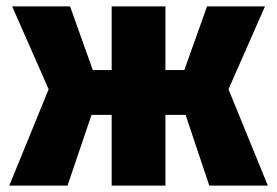

<svg xmlns="http://www.w3.org/2000/svg" viewBox="-20 -580 866 600"><path d="M497 0H329V-221H266L191 0H9L132 -301L18 -560H199L270 -361H329V-560H497V-361H556L627 -560H808L694 -301L817 0H634L560 -221H497Z"/></svg>

Font: Tektur SemiCondensed
Style: Bold
Weight: 700
Width: 4
Designer: Adam Jagosz
Foundry: Adam Jagosz
Version: Version 1.005;gftools[0.9.30]